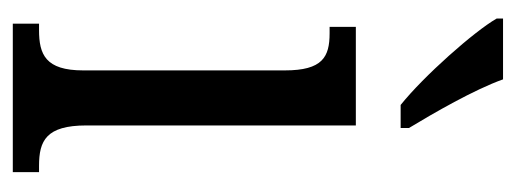

<svg xmlns="http://www.w3.org/2000/svg" viewBox="-273 -533 806 300"><g transform="rotate(90 130.0 -383.0)"><path d="M144 -606H180V-619C157 -657 120 -721 104 -766H9V-756C29 -721 99 -642 144 -606ZM17 0H249V-41H239C200 -41 176 -52 176 -115V-536H22V-495H32C69 -495 90 -484 90 -425V-110C90 -51 65 -41 27 -41H17Z"/></g></svg>

Font: Noto Serif Georgian ExtraCondensed
Style: Regular
Weight: 400
Width: 2
Designer: Monotype Design Team, Akaki Razmadze
Foundry: Google LLC
Version: Version 2.003